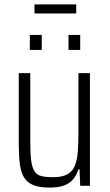

<svg xmlns="http://www.w3.org/2000/svg" viewBox="-20 -841 496 869"><path d="M204 8Q159 8 131.5 -3Q104 -14 89.5 -37Q75 -60 70 -97.5Q65 -135 65 -188V-510H117V-202Q117 -148 121 -115.5Q125 -83 136 -66Q147 -49 167.5 -44Q188 -39 221 -39Q263 -39 286.5 -53Q310 -67 320 -94Q330 -121 332.5 -159.5Q335 -198 335 -245V-510H387V0H343L340 -75H335Q327 -49 311.5 -30Q296 -11 270 -1.5Q244 8 204 8ZM115 -615V-683H169V-615ZM290 -615V-683H343V-615ZM136 -780V-821H325V-780Z"/></svg>

Font: Saira Condensed Light
Style: Regular
Weight: 300
Width: 3
Designer: Hector Gatti with collaboration of the Omnibus-Type team
Foundry: Omnibus-Type
Version: Version 1.101